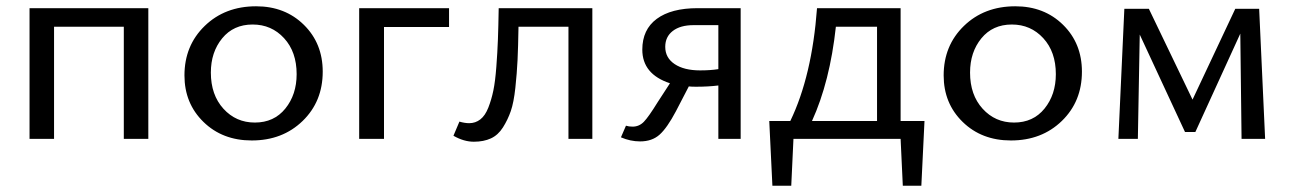

<svg xmlns="http://www.w3.org/2000/svg" viewBox="-20 -442 4120 611"><path d="M452 -416V0H374V-357H152V0H74V-416Z M781 5Q688 5 627.5 -54Q567 -113 567 -202Q567 -297 631.5 -359.5Q696 -422 795 -422Q887 -422 947 -363Q1007 -304 1007 -214Q1007 -119 943 -57Q879 5 781 5ZM791 -52Q852 -52 888 -96.5Q924 -141 924 -206Q924 -277 884 -320.5Q844 -364 784 -364Q723 -364 687 -320Q651 -276 651 -211Q651 -140 691 -96Q731 -52 791 -52Z M1409 -416V-356H1202V0H1123V-416Z M1865 -416V0H1789V-357H1630Q1629 -293 1627 -251Q1625 -209 1620 -162.5Q1615 -116 1605.5 -88.5Q1596 -61 1580.5 -36.5Q1565 -12 1542 -1.5Q1519 9 1488 9Q1456 9 1423 -10L1442 -55Q1459 -50 1473 -50Q1493 -50 1508.5 -62Q1524 -74 1534 -99.5Q1544 -125 1550 -154Q1556 -183 1559.5 -229.5Q1563 -276 1564.5 -316Q1566 -356 1567 -416Z M2200 -416H2337V0H2266V-170Q2234 -166 2195 -166Q2180 -166 2172 -167L2131 -88Q2103 -35 2079 -13.5Q2055 8 2017 8Q1986 8 1956 -5L1972 -42Q1981 -39 1993 -39Q2014 -39 2029 -54.5Q2044 -70 2073 -117L2112 -177Q2024 -206 2024 -284Q2024 -348 2070 -382Q2116 -416 2200 -416ZM2208 -218Q2241 -218 2266 -222V-362H2187Q2145 -362 2121 -343.5Q2097 -325 2097 -293Q2097 -258 2127 -238Q2157 -218 2208 -218Z M2846 -57H2922L2912 149H2853L2846 0H2505L2498 149H2438L2428 -57H2495Q2564 -200 2580 -416H2846ZM2564 -57H2771V-357H2640Q2621 -182 2564 -57Z M3197 5Q3104 5 3043.5 -54Q2983 -113 2983 -202Q2983 -297 3047.5 -359.5Q3112 -422 3211 -422Q3303 -422 3363 -363Q3423 -304 3423 -214Q3423 -119 3359 -57Q3295 5 3197 5ZM3207 -52Q3268 -52 3304 -96.5Q3340 -141 3340 -206Q3340 -277 3300 -320.5Q3260 -364 3200 -364Q3139 -364 3103 -320Q3067 -276 3067 -211Q3067 -140 3107 -96Q3147 -52 3207 -52Z M4006 0H3931L3927 -335L3784 -22H3751L3607 -332L3601 0H3539L3558 -414H3636L3775 -125L3911 -414H3987Z"/></svg>

Font: EauTest Medium
Style: Regular
Weight: 500
Designer: Christian Thalmann (Catharsis Fonts)
Version: Version 0.001;PS 000.001;hotconv 1.0.88;makeotf.lib2.5.64775